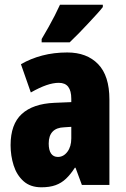

<svg xmlns="http://www.w3.org/2000/svg" viewBox="-20 -786 534 816"><path d="M266 -563Q349 -563 397 -513.5Q445 -464 445 -363V0H328L301 -73H298Q280 -45 260.5 -26.5Q241 -8 216 1Q191 10 156 10Q109 10 80 -16Q51 -42 38 -83Q25 -124 25 -169Q25 -258 72.5 -301.5Q120 -345 211 -349L283 -352V-366Q283 -400 270 -417Q257 -434 230 -434Q206 -434 177 -424Q148 -414 111 -393L69 -513Q110 -537 159.5 -550Q209 -563 266 -563ZM253 -245Q220 -244 203.5 -226.5Q187 -209 187 -176Q187 -148 197 -133.5Q207 -119 226 -119Q250 -119 266.5 -141Q283 -163 283 -198V-247ZM417 -756Q407 -743 390.5 -725Q374 -707 354.5 -686Q335 -665 315 -644.5Q295 -624 276 -606H157V-620Q173 -647 187 -672Q201 -697 213 -720.5Q225 -744 235 -766H417Z"/></svg>

Font: Noto Sans Khmer ExtraCondensed Black
Style: Regular
Weight: 900
Width: 2
Designer: Danh Hong and the Monotype Design Team
Foundry: Monotype Imaging Inc.
Version: Version 2.004